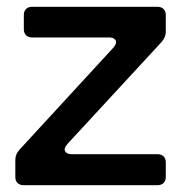

<svg xmlns="http://www.w3.org/2000/svg" viewBox="-20 -544 532 564"><path d="M74 -524H443Q454 -524 460.5 -517.5Q467 -511 467 -500V-451Q467 -435 455 -421L178 -121Q170 -111 170 -105Q170 -99 175.5 -95Q181 -91 191 -91H443Q454 -91 460.5 -84.5Q467 -78 467 -67V-24Q467 -13 460.5 -6.5Q454 0 443 0H49Q38 0 31.5 -6.5Q25 -13 25 -24V-74Q25 -91 37 -104L313 -404Q321 -414 321 -420Q321 -426 315.5 -430Q310 -434 300 -434H74Q63 -434 56.5 -440.5Q50 -447 50 -458V-500Q50 -511 56.5 -517.5Q63 -524 74 -524Z"/></svg>

Font: Shippori Gothic B2 Bold
Style: Regular
Weight: 700
Designer: FONTDASU
Foundry: FONTDASU / Google Inc. / but / Adobe
Version: Version 1.130